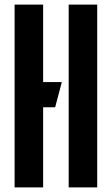

<svg xmlns="http://www.w3.org/2000/svg" viewBox="-20 -820 489 840"><path d="M43.9 0V-800H168.7V0ZM118.6 -350.6V-460.9H250.5L221.3 -350.6ZM280.5 0V-800H405.3V0Z"/></svg>

Font: Big Shoulders Stencil Thin
Style: Regular
Weight: 100
Designer: Patric King
Foundry: XO Type Co
Version: Version 2.001